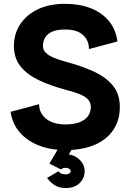

<svg xmlns="http://www.w3.org/2000/svg" viewBox="-20 -755 667 982"><path d="M313.1 -604.1Q373.3 -604.1 404.2 -576.5Q435 -548.9 435 -503.9L580.8 -543Q572.1 -605.8 535.9 -648.7Q499.7 -691.6 442.6 -713.5Q385.4 -735.4 313.1 -735.4Q230.6 -735.4 171.9 -706.7Q113.3 -678 82.2 -629.2Q51.2 -580.5 51.2 -519.9Q51.2 -459.4 83.6 -417.4Q116.1 -375.5 175 -346.7Q233.8 -318 313.1 -296.6Q338.9 -289.9 362.4 -282.5Q385.9 -275.1 404.5 -265.4Q423 -255.8 433.7 -241.9Q444.4 -228 444.4 -207.7Q444.4 -180.9 429.7 -160.7Q415 -140.6 385.8 -129.6Q356.5 -118.6 313.1 -118.6Q271.6 -118.6 241.7 -132Q211.7 -145.5 195.8 -168.9Q179.8 -192.3 179.8 -222.2L34.2 -183.1Q43.4 -120.3 82.2 -76.6Q121 -32.9 181.1 -10.1Q241.2 12.7 313.1 12.7Q403 12.7 465.5 -14.8Q527.9 -42.3 560.4 -91.8Q592.9 -141.3 592.9 -207.7Q592.9 -274.1 557.1 -317.6Q521.3 -361 458.3 -389.7Q395.3 -418.4 313.1 -440.3Q290.8 -446.5 270.5 -453.7Q250.1 -460.8 234.1 -470.2Q218.1 -479.5 208.8 -491.8Q199.6 -504.1 199.6 -519.9Q199.6 -544.1 210.9 -563.1Q222.3 -582 247.2 -593.1Q272.1 -604.1 313.1 -604.1ZM220.6 154.9Q236.5 177.3 259.8 192.1Q283 206.8 314.6 206.8Q362.3 206.8 387.6 181.1Q413 155.4 413 120.3Q413 85.1 384.3 59.4Q355.6 33.8 314.6 33.8Q283.6 33.8 264.1 48.5Q244.5 63.3 232.2 81.2L291.4 111.5Q295.5 107.3 301.9 105.4Q308.2 103.5 314.6 103.5Q326.9 103.5 334.1 108.5Q341.3 113.6 341.3 120.3Q341.3 127.1 334.1 132.1Q326.9 137.1 314.6 137.1Q308.2 137.1 297.7 134.3Q287.2 131.5 279.5 120.8ZM277.1 6.1 232.7 81.7 291.4 111.5 293.7 98.3 349 6.1Z"/></svg>

Font: Giphurs SC
Style: Regular
Weight: 400
Version: Version 0.920